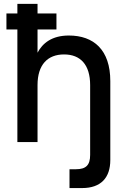

<svg xmlns="http://www.w3.org/2000/svg" viewBox="-20 -740 654 1000"><path d="M70.5 -586.5V0H175.5V-297C175.5 -403.5 228.5 -456.5 313.5 -456.5C399 -456.5 449.5 -403 449.5 -297V67C449.5 120 428 141.5 375 141.5H342V239.5H408C506 239.5 554.5 185 554.5 93.5V-317.5C554.5 -480.5 468 -555 338.5 -555C250.5 -555 201.5 -515 175.5 -465.5V-586.5H274V-670H175.5V-720H70.5V-670H13.5V-586.5Z"/></svg>

Font: Vela Sans SemBd
Style: Regular
Weight: 600
Designer: Principal design: Mikhail Sharanda - project Manrope.
Design modification: Ravid Balaliev
Foundry: Mikhail Sharanda
Version: Version 1.001